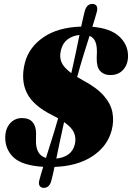

<svg xmlns="http://www.w3.org/2000/svg" viewBox="-20 -830 656 953"><path d="M235 66Q226 102.5 197 102.5Q184 102.5 177.2 93Q170.5 83.5 175 65Q179 50 183.8 33.2Q188.5 16.5 194.5 -2Q90.5 -8.5 48 -48.2Q5.5 -88 6 -148Q6.5 -191.5 30 -217.8Q53.5 -244 89.5 -244Q124 -244 141.5 -224Q159 -204 159 -168L158.5 -127.5Q158.5 -96.5 170.2 -75.2Q182 -54 208 -46Q221.5 -88.5 237 -137.5Q252.5 -186.5 268.5 -243Q256.5 -249.5 242 -257Q144.5 -305 113.2 -369Q82 -433 103.5 -518Q123.5 -595.5 195.5 -645Q267.5 -694.5 383 -698Q387.5 -719 391.8 -738Q396 -757 400.5 -774Q410 -810.5 439 -810.5Q452 -810.5 458.8 -801.2Q465.5 -792 461 -773Q456.5 -757 451 -737.8Q445.5 -718.5 438.5 -697Q528 -689.5 571.8 -649Q615.5 -608.5 615.5 -552Q615.5 -510.5 591.5 -483.8Q567.5 -457 526.5 -457.5Q496 -457.5 477.8 -476.8Q459.5 -496 460 -539.5L461 -572.5Q462 -637.5 424.5 -652Q410.5 -609 394.8 -557.8Q379 -506.5 363 -448Q375.5 -440.5 390.5 -432Q460.5 -395 495.5 -354.5Q530.5 -314 538.2 -271Q546 -228 534.5 -184Q514 -104.5 439.5 -55Q365 -5.5 250.5 -1.5Q246.5 17.5 242.8 34.5Q239 51.5 235 66ZM282.5 -581.5Q274 -547.5 285.2 -521Q296.5 -494.5 334 -467Q346.5 -520.5 356.2 -567.8Q366 -615 374.5 -656.5Q340.5 -653 316 -635Q291.5 -617 282.5 -581.5ZM351.5 -114Q358.5 -143.5 347.8 -170.2Q337 -197 298 -224Q286.5 -172.5 277 -127Q267.5 -81.5 259.5 -43Q295.5 -46.5 319.5 -63.8Q343.5 -81 351.5 -114Z"/></svg>

Font: Fraunces 144pt S050 Black
Style: Italic
Weight: 900
Italic angle: -16°
Version: Version 1.000; ttfautohint (v1.8.3)